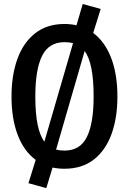

<svg xmlns="http://www.w3.org/2000/svg" viewBox="-20 -844 655 976"><path d="M307.7 -722.1Q340 -722.1 368.7 -715.4L400.5 -823.6L491.8 -798.5L453.8 -676.4Q513.8 -631.8 545.4 -548.7Q576.9 -465.6 576.9 -353.8Q576.9 -244.6 546.7 -161.8Q516.4 -79 456.4 -32.6Q396.4 13.8 307.7 13.8Q275.9 13.8 247.2 7.7L215.4 112.3L124.6 87.2L161.5 -31.3Q101.5 -75.4 70 -158.2Q38.5 -241 38.5 -352.8Q38.5 -462.1 68.7 -545.1Q99 -628.2 159 -675.1Q219 -722.1 307.7 -722.1ZM307.7 -629.7Q228.7 -629.7 194.1 -560.3Q159.5 -490.8 159.5 -352.8Q159.5 -185.1 205.6 -124.1L351.3 -624.6Q331.8 -629.7 307.7 -629.7ZM455.9 -353.8Q455.9 -523.6 410.3 -584.6L265.1 -83.6Q284.1 -78.5 307.7 -78.5Q387.2 -78.5 421.5 -147.4Q455.9 -216.4 455.9 -353.8Z"/></svg>

Font: Fira Code Medium
Style: Regular
Weight: 500
Designer: Carrois Corporate, Edenspiekermann AG, Nikita Prokopov
Foundry: Carrois Corporate, Edenspiekermann AG, Nikita Prokopov
Version: Version 6.002